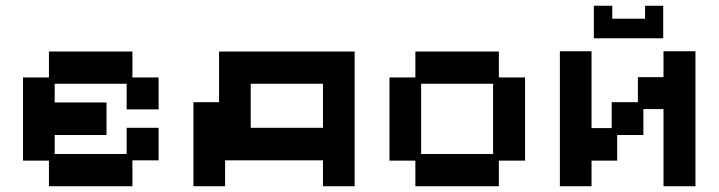

<svg xmlns="http://www.w3.org/2000/svg" viewBox="-20 -635 2497 667"><path d="M150 12V-77H60V-366H150V-456H440V-366H531V-255H420V-344H170V-279H350V-166H170V-100H420V-191H531V-78H440V12Z M652 12V-280H741V-456H1212V12H1102V-78H762V12ZM851 -191H1102V-344H851Z M1423 12V-77H1333V-366H1423V-456H1713V-366H1804V-77H1713V12ZM1443 -100H1693V-344H1443Z M1925 12V-457H2035V-190H2105V-280H2196V-367H2285V-457H2396V12H2285V-256H2215V-166H2124V-77H2035V12ZM2043 -502V-615H2107V-570H2221V-615H2284V-502Z"/></svg>

Font: Pixelify Sans Medium
Style: Regular
Weight: 500
Designer: Stefie Justprince
Foundry: Typecalism Foundryline
Version: Version 1.000;February 13, 2025;FontCreator 15.0.0.3015 64-b